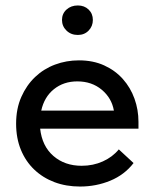

<svg xmlns="http://www.w3.org/2000/svg" viewBox="-20 -675 565 703"><path d="M273 8Q222 8 179.5 -8Q137 -24 105.5 -54Q74 -84 56.5 -126.5Q39 -169 39 -222Q39 -277 58 -320Q77 -363 108.5 -393Q140 -423 181.5 -438.5Q223 -454 269 -454Q321 -454 361.5 -435.5Q402 -417 430 -385.5Q458 -354 472.5 -313.5Q487 -273 487 -229V-204H127Q134 -140 175.5 -104Q217 -68 279 -68Q321 -68 356.5 -84Q392 -100 415 -128L469 -78Q436 -35 384 -13.5Q332 8 273 8ZM263 -377Q213 -377 177.5 -348.5Q142 -320 131 -270H397Q389 -316 352.5 -346.5Q316 -377 263 -377ZM265 -547Q240 -547 223.5 -563Q207 -579 207 -602Q207 -625 223.5 -640Q240 -655 265 -655Q289 -655 304.5 -640Q320 -625 320 -602Q320 -579 304.5 -563Q289 -547 265 -547Z"/></svg>

Font: Tilda Sans Medium
Style: Regular
Weight: 500
Designer: ParaType Ltd
Foundry: ParaType Ltd
Version: Version 1.009